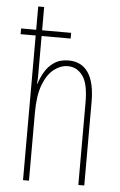

<svg xmlns="http://www.w3.org/2000/svg" viewBox="-54 -798 524 837"><g transform="rotate(5 208.0 -380.0)"><path d="M105 -760V-658H232V-633H105V-492Q105 -469 105 -455Q105 -441 103 -424H105Q113 -450 128 -476Q143 -502 168.5 -519.5Q194 -537 232 -537Q288 -537 317.5 -494.5Q347 -452 347 -366V0H321V-360Q321 -444 295.5 -478Q270 -512 231 -512Q199 -512 170 -489.5Q141 -467 123 -420Q105 -373 105 -298V0H79V-633H13V-658H79V-760Z"/></g></svg>

Font: Noto Sans Hebrew ExtraCondensed Thin
Style: Regular
Weight: 100
Width: 2
Designer: Monotype Design Team
Foundry: Monotype Imaging Inc.
Version: Version 2.004; ttfautohint (v1.8.4.7-5d5b)